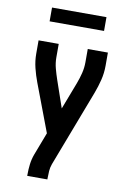

<svg xmlns="http://www.w3.org/2000/svg" viewBox="-100 -768 699 1042"><g transform="rotate(10 250.0 -246.5)"><path d="M126 215V208Q126 179 129.5 150.5Q133 122 143 95L191 -31L92 -293Q78 -330 68.5 -368.5Q59 -407 59 -447V-520H170V-446Q170 -415 178 -385Q186 -355 196 -326L247 -178L304 -327Q315 -356 322.5 -386Q330 -416 330 -447V-520H441V-447Q441 -407 431.5 -368.5Q422 -330 408 -293L247 129Q240 148 238.5 168Q237 188 237 208V215ZM100 -632V-708H400V-632Z"/></g></svg>

Font: Iosevka Curly
Style: Bold
Weight: 700
Monospace: yes
Designer: Belleve Invis
Foundry: Belleve Invis
Version: Version 22.1.2; ttfautohint (v1.8.4)